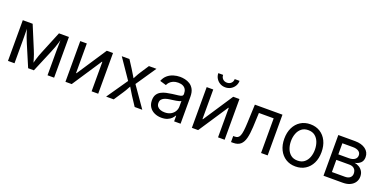

<svg xmlns="http://www.w3.org/2000/svg" viewBox="-13 -1574 4792 2404"><g transform="rotate(20 2382.5 -372.5)"><path d="M75.2 0V-542.5H206.5L332 -240.2Q343.3 -213.4 351.8 -189.2Q360.4 -165 366.9 -143.3Q373.5 -121.6 379.4 -100.6Q385.3 -79.6 390.6 -58.1H375.5Q380.4 -78.6 386 -99.4Q391.6 -120.1 398.2 -142.3Q404.8 -164.6 413.3 -188.7Q421.9 -212.9 433.1 -240.2L557.1 -542.5H689.9V0H602.1V-282.2Q602.1 -311 602.3 -338.6Q602.5 -366.2 603 -394Q603.5 -421.9 604 -450Q604.5 -478 605 -506.8H615.2Q604 -464.4 593.5 -429.7Q583 -395 570.1 -360.4Q557.1 -325.7 539.1 -282.7L420.4 0H343.8L223.6 -282.7Q205.6 -325.2 192.6 -359.9Q179.7 -394.5 168.9 -429.4Q158.2 -464.4 146.5 -506.8H159.2Q159.7 -481.9 160.4 -454.6Q161.1 -427.2 161.4 -398.7Q161.6 -370.1 161.9 -341.1Q162.1 -312 162.1 -282.2V0Z M1277.3 0H1189.5V-392.6H1184.1L924.3 0H840.8V-542.5H928.2V-148.4H934.1L1194.3 -542.5H1277.3Z M1382.8 0 1598.1 -312 1597.7 -244.6 1394 -542.5H1496.1L1564 -437Q1589.8 -397.5 1609.4 -362.3Q1628.9 -327.1 1649.4 -294.4H1604Q1625 -327.1 1642.6 -362.3Q1660.2 -397.5 1686.5 -437L1755.9 -542.5H1856L1651.4 -241.2V-306.2L1864.7 0H1763.2L1683.1 -122.1Q1657.7 -160.6 1638.9 -194.6Q1620.1 -228.5 1600.1 -259.8H1645.5Q1625.5 -228.5 1608.2 -194.6Q1590.8 -160.6 1564.9 -122.1L1483.9 0Z M2122.1 12.2Q2070.8 12.2 2028.6 -7.1Q1986.3 -26.4 1961.7 -63.7Q1937 -101.1 1937 -154.3Q1937 -201.2 1955.3 -230.2Q1973.6 -259.3 2004.4 -276.1Q2035.2 -293 2072.8 -301.3Q2110.4 -309.6 2148.4 -314.5Q2197.3 -320.8 2227.8 -324.2Q2258.3 -327.6 2272.9 -335.9Q2287.6 -344.2 2287.6 -364.3V-367.2Q2287.6 -400.9 2274.9 -424.3Q2262.2 -447.8 2236.6 -460.4Q2210.9 -473.1 2173.3 -473.1Q2134.8 -473.1 2106.9 -460.9Q2079.1 -448.7 2061.8 -430.2Q2044.4 -411.6 2036.6 -391.6L1952.1 -416.5Q1971.2 -465.8 2005.9 -494.9Q2040.5 -523.9 2083.7 -536.9Q2127 -549.8 2170.9 -549.8Q2200.2 -549.8 2235.4 -542.5Q2270.5 -535.2 2302.2 -515.4Q2334 -495.6 2354.5 -458Q2375 -420.4 2375 -359.4V0H2289.1V-74.2H2283.2Q2273.9 -55.2 2253.9 -35.2Q2233.9 -15.1 2201.4 -1.5Q2168.9 12.2 2122.1 12.2ZM2137.2 -64.9Q2186 -64.9 2219.5 -84Q2252.9 -103 2270.3 -133.3Q2287.6 -163.6 2287.6 -197.3V-271.5Q2282.2 -265.1 2264.6 -260.3Q2247.1 -255.4 2224.4 -251.5Q2201.7 -247.6 2179.9 -244.9Q2158.2 -242.2 2144.5 -240.2Q2113.3 -236.3 2085.7 -226.8Q2058.1 -217.3 2041.5 -199.2Q2024.9 -181.2 2024.9 -149.9Q2024.9 -122.1 2039.3 -103.3Q2053.7 -84.5 2079.1 -74.7Q2104.5 -64.9 2137.2 -64.9Z M2961.9 0H2874V-392.6H2868.7L2608.9 0H2525.4V-542.5H2612.8V-148.4H2618.7L2878.9 -542.5H2961.9ZM2743.7 -619.1Q2704.1 -619.1 2672.4 -637.5Q2640.6 -655.8 2621.6 -687.3Q2602.5 -718.8 2602.5 -756.8H2666.5Q2666.5 -723.6 2688.2 -702.4Q2710 -681.2 2743.7 -681.2Q2777.3 -681.2 2799.1 -702.4Q2820.8 -723.6 2820.8 -756.8H2885.3Q2885.3 -718.8 2866.5 -687.5Q2847.7 -656.2 2815.7 -637.7Q2783.7 -619.1 2743.7 -619.1Z M3046.9 0V-80.6H3066.4Q3090.8 -80.6 3106.9 -89.8Q3123 -99.1 3133.3 -122.8Q3143.6 -146.5 3149.2 -189.7Q3154.8 -232.9 3157.7 -301.3L3167.5 -542.5H3535.2V0H3447.3V-461.9H3250.5L3242.2 -271Q3237.8 -180.7 3222.2 -120.4Q3206.5 -60.1 3171.9 -30Q3137.2 0 3076.7 0Z M3906.7 11.7Q3833 11.7 3777.3 -23.4Q3721.7 -58.6 3690.4 -121.6Q3659.2 -184.6 3659.2 -268.1Q3659.2 -353 3690.4 -416.3Q3721.7 -479.5 3777.3 -514.6Q3833 -549.8 3906.7 -549.8Q3981.4 -549.8 4037.4 -514.6Q4093.3 -479.5 4124.3 -416.3Q4155.3 -353 4155.3 -268.1Q4155.3 -184.6 4124.3 -121.6Q4093.3 -58.6 4037.4 -23.4Q3981.4 11.7 3906.7 11.7ZM3906.7 -66.4Q3961.4 -66.4 3996.8 -94.2Q4032.2 -122.1 4049.6 -168Q4066.9 -213.9 4066.9 -268.1Q4066.9 -322.8 4049.6 -369.1Q4032.2 -415.5 3996.8 -443.6Q3961.4 -471.7 3906.7 -471.7Q3853 -471.7 3817.9 -443.6Q3782.7 -415.5 3765.4 -369.4Q3748 -323.2 3748 -268.1Q3748 -213.9 3765.4 -168Q3782.7 -122.1 3817.9 -94.2Q3853 -66.4 3906.7 -66.4Z M4279.3 0V-542.5H4502Q4590.3 -542.5 4642.8 -503.2Q4695.3 -463.9 4695.3 -397.9Q4695.3 -350.1 4667 -322.5Q4638.7 -294.9 4590.3 -285.2Q4621.6 -280.8 4650.4 -263.9Q4679.2 -247.1 4697.8 -217.8Q4716.3 -188.5 4716.3 -146.5Q4716.3 -104.5 4694.6 -71.3Q4672.9 -38.1 4632.6 -19Q4592.3 0 4536.1 0ZM4362.3 -79.6H4536.1Q4578.6 -79.6 4602.5 -99.6Q4626.5 -119.6 4626.5 -153.8Q4626.5 -195.3 4602.5 -218.5Q4578.6 -241.7 4536.1 -241.7H4362.3ZM4362.3 -314.9H4502.4Q4551.8 -314.9 4579.6 -335.2Q4607.4 -355.5 4607.4 -390.6Q4607.4 -424.8 4579.3 -443.8Q4551.3 -462.9 4502 -462.9H4362.3Z"/></g></svg>

Font: Inter 16pt
Style: Regular
Weight: 400
Version: Version 4.001;git-66647c0bb